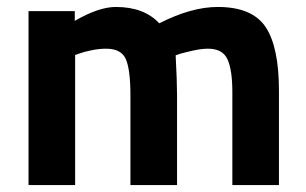

<svg xmlns="http://www.w3.org/2000/svg" viewBox="-20 -532 879 552"><path d="M196 0H62V-500H195V-472Q264 -512 313 -512Q394 -512 438 -465Q530 -512 606 -512Q705 -512 743.5 -454.5Q782 -397 782 -271V0H648V-267Q648 -331 634 -361.5Q620 -392 578 -392Q560 -392 537 -387Q514 -382 500 -378L485 -373Q489 -298 489 -259V0H355V-257Q355 -331 342 -361.5Q329 -392 285 -392Q265 -392 243 -387.5Q221 -383 208 -378L196 -374Z"/></svg>

Font: TitilliumText
Style: ExtraBold
Weight: 800
Designer: Accademia di Belle Arti di Urbino and others
Foundry: Accademia di Belle Arti di Urbino and others.
Version: Version 60.001